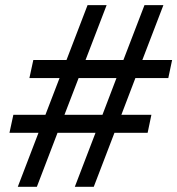

<svg xmlns="http://www.w3.org/2000/svg" viewBox="-20 -723 686 743"><path d="M48.8 0 128.9 -209H16.6L31.7 -278.8H155.8L210.4 -420.9H93.8L108.9 -490.7H237.3L318.8 -703.1H392.6L311 -490.7H457.5L539.1 -703.1H612.3L530.8 -490.7H646L631.3 -420.9H503.9L449.7 -278.8H565.9L551.3 -209H422.9L342.8 0H269.5L349.6 -209H202.6L122.6 0ZM229.5 -278.8H376.5L430.7 -420.9H284.2Z"/></svg>

Font: Schibsted Grotesk
Style: Italic
Weight: 400
Italic angle: -12°
Designer: Bakken & Baeck AS, Henrik Kongsvoll
Foundry: Schibsted ASA
Version: Version 1.100; ttfautohint (v1.8.4.7-5d5b);gftools[0.9.25]